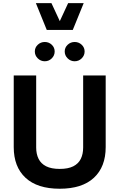

<svg xmlns="http://www.w3.org/2000/svg" viewBox="-20 -1185 753 1211"><path d="M206.3 -1165.3 275 -996.1H439L507.9 -1165.3H409.8L357.2 -1051.6L304.4 -1165.3ZM199.7 -860.2Q199.7 -835.1 218.3 -816.8Q236.9 -798.6 262.4 -798.6Q288.1 -798.6 306.5 -816.8Q324.8 -835.1 324.8 -860.2Q324.8 -885.4 306.5 -902.8Q288.1 -920.2 262.4 -920.2Q236.9 -920.2 218.3 -902.8Q199.7 -885.4 199.7 -860.2ZM388.2 -860.2Q388.2 -835.1 406.8 -816.8Q425.4 -798.6 451 -798.6Q476.7 -798.6 495.2 -816.8Q513.7 -835.1 513.7 -860.2Q513.7 -885.4 495.2 -902.8Q476.7 -920.2 451 -920.2Q425.4 -920.2 406.8 -902.8Q388.2 -885.4 388.2 -860.2ZM504.5 -709.1V-254.6Q504.5 -213.4 489.6 -183Q474.6 -152.6 442.2 -136.1Q409.7 -119.6 356.6 -119.6Q304 -119.6 271.2 -136.1Q238.5 -152.6 223.4 -183Q208.2 -213.4 208.2 -254.6V-709.1H66.6V-257.3Q66.6 -132.6 141.1 -63.6Q215.5 5.4 356.6 5.4Q497.7 5.4 572.2 -63.6Q646.6 -132.6 646.6 -257.3V-709.1Z"/></svg>

Font: Estedad VF
Style: Regular
Weight: 100
Designer: Amin Abedi
Version: Version 7.3